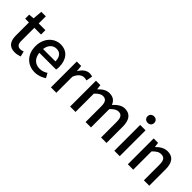

<svg xmlns="http://www.w3.org/2000/svg" viewBox="157 -1836 2895 2895"><g transform="rotate(45 1604.5 -388.5)"><path d="M272 14C312 14 350 3 380 -7L359 -92C343 -86 319 -79 301 -79C243 -79 220 -113 220 -179V-458H363V-551H220V-703H124L111 -551L25 -544V-458H105V-180C105 -64 149 14 272 14Z M696 14C767 14 831 -11 881 -45L841 -118C801 -92 759 -77 710 -77C615 -77 549 -140 540 -245H897C900 -259 903 -281 903 -304C903 -459 824 -564 678 -564C550 -564 427 -454 427 -275C427 -93 545 14 696 14ZM539 -325C550 -421 611 -473 680 -473C760 -473 803 -419 803 -325Z M1032 0H1147V-342C1181 -430 1235 -461 1280 -461C1303 -461 1316 -458 1336 -452L1356 -553C1339 -560 1322 -564 1295 -564C1235 -564 1177 -522 1138 -452H1136L1126 -551H1032Z M1441 0H1556V-390C1601 -440 1642 -464 1679 -464C1742 -464 1771 -427 1771 -332V0H1886V-390C1932 -440 1973 -464 2010 -464C2073 -464 2101 -427 2101 -332V0H2217V-346C2217 -486 2163 -564 2048 -564C1979 -564 1924 -521 1869 -463C1845 -526 1800 -564 1718 -564C1649 -564 1595 -524 1547 -473H1545L1535 -551H1441Z M2384 0H2499V-551H2384ZM2442 -653C2484 -653 2513 -680 2513 -723C2513 -763 2484 -791 2442 -791C2399 -791 2370 -763 2370 -723C2370 -680 2399 -653 2442 -653Z M2672 0H2787V-390C2836 -439 2870 -464 2921 -464C2986 -464 3014 -427 3014 -332V0H3129V-346C3129 -486 3077 -564 2960 -564C2885 -564 2828 -524 2778 -474H2776L2766 -551H2672Z"/></g></svg>

Font: Noto Sans JP Medium
Style: Regular
Weight: 500
Designer: Ryoko NISHIZUKA 西塚涼子 (kana, bopomofo & ideographs); Paul D. Hunt (Latin, Greek & Cyrillic); Sandoll Communications 산돌커뮤니
Foundry: Adobe
Version: Version 2.004;hotconv 1.0.118;makeotfexe 2.5.65603